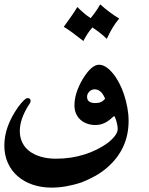

<svg xmlns="http://www.w3.org/2000/svg" viewBox="-20 -731 686 885"><path d="M464.4 -276.4Q446.8 -319.3 416 -319.3Q402.3 -319.3 391.8 -308.8Q381.3 -298.3 381.3 -284.7Q381.3 -255.9 419.9 -255.9Q449.7 -255.9 464.4 -276.4ZM364.3 -542Q336.4 -564 314.2 -580.3Q292 -596.7 273.9 -607.4Q287.1 -626 296.9 -639.4Q306.6 -652.8 313.7 -663.3Q320.8 -673.8 326.2 -682.1Q331.5 -690.4 336.4 -698.7Q353 -682.1 368.4 -669.2Q383.8 -656.2 397.9 -647.5Q409.2 -661.1 420.4 -676.8Q431.6 -692.4 441.9 -710.9Q483.4 -673.3 529.3 -645.5Q498 -608.9 472.2 -551.8Q457 -566.9 440.4 -579.8Q423.8 -592.8 405.8 -604.5Q382.8 -578.6 364.3 -542ZM572.8 -173.3Q572.8 -108.4 547.6 -54.2Q522.5 0 472.7 42.5Q449.2 63 418.7 80.1Q388.2 97.2 355.5 109.9Q321.8 121.1 286.6 127.4Q251.5 133.8 218.3 133.8Q170.4 133.8 130.4 120.1Q90.3 106.4 61.3 81.1Q32.2 55.7 16.1 19.8Q0 -16.1 0 -60.1Q0 -104.5 15.9 -148.4Q31.7 -192.4 64 -238.3Q94.7 -278.8 106.4 -278.8Q121.1 -278.8 121.1 -265.6Q121.1 -261.7 118.2 -255.9Q115.2 -250 109.9 -243.2Q91.3 -212.9 81.3 -183.8Q71.3 -154.8 71.3 -127Q71.3 -97.7 82.8 -74Q94.2 -50.3 116 -33.9Q137.7 -17.6 168.7 -8.5Q199.7 0.5 238.8 0.5Q307.6 0.5 368.7 -18.8Q429.7 -38.1 476.1 -71.8Q498 -88.9 510.3 -105.5Q522.5 -122.1 522.5 -136.7Q522.5 -145 520.5 -155.3Q518.6 -165.5 515.9 -174.6Q513.2 -183.6 510.5 -189.7Q507.8 -195.8 506.3 -195.8Q504.9 -195.8 492.7 -185.1Q476.6 -170.4 458.7 -162.6Q440.9 -154.8 419.9 -154.8Q398.4 -154.8 380.6 -161.4Q362.8 -168 350.1 -179.7Q337.4 -191.4 330.3 -208Q323.2 -224.6 323.2 -245.1Q323.2 -273.4 332.5 -303.2Q341.8 -333 361.3 -366.7Q401.9 -432.6 436 -432.6Q452.6 -432.6 469 -421.9Q485.4 -411.1 500.7 -392.3Q516.1 -373.5 529.3 -348.4Q542.5 -323.2 552 -294.4Q561.5 -265.6 567.1 -234.6Q572.8 -203.6 572.8 -173.3Z"/></svg>

Font: XB Niloofar
Style: Bold
Weight: 700
Designer: Behnam
Foundry: Irmug
Version: Version 7.201 2008